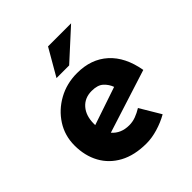

<svg xmlns="http://www.w3.org/2000/svg" viewBox="-180 -773 912 912"><g transform="rotate(-45 276.5 -316.5)"><path d="M287 12Q207 12 151.5 -18Q96 -48 67 -101Q38 -154 38 -223Q38 -289 72 -342Q106 -395 163 -426.5Q220 -458 290 -458Q384 -458 444.5 -403.5Q505 -349 523 -246L203 -144Q235 -107 290 -107Q313 -107 334.5 -115Q356 -123 377 -136L439 -32Q404 -12 363.5 0Q323 12 287 12ZM176 -231Q176 -226 176 -222L368 -287Q359 -312 339 -330.5Q319 -349 279 -349Q232 -349 204 -317Q176 -285 176 -231ZM437 -645 289 -510H204L282 -645Z"/></g></svg>

Font: Synthetic
Style: Bold
Weight: 700
Designer: Santiago Orozco
Foundry: Typemade
Version: Version 2.000; ttfautohint (v1.8.4.7-5d5b)